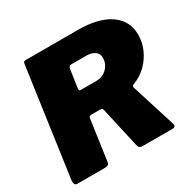

<svg xmlns="http://www.w3.org/2000/svg" viewBox="-163 -907 1073 1071"><g transform="rotate(-30 374.0 -371.0)"><path d="M667 -27Q676 0 650 0H456Q446 0 439.5 -5.5Q433 -11 430 -26L372 -284Q371 -290 368 -292.5Q365 -295 357 -295H297Q284 -295 282 -283L245 -23Q243 -7 234.5 -3.5Q226 0 209 0H41Q26 0 22 -9Q18 -18 19 -31L117 -725Q119 -736 122 -739Q125 -742 134 -742H468Q602 -742 675 -691.5Q748 -641 748 -551Q748 -502 728.5 -458Q709 -414 675 -379.5Q641 -345 595 -327Q582 -322 579.5 -317.5Q577 -313 579 -307L667 -27ZM417 -444Q446 -444 467.5 -457.5Q489 -471 501 -492Q513 -513 513 -537Q513 -566 492 -580Q471 -594 440 -594H338Q326 -594 323 -574L306 -459Q305 -449 308 -446.5Q311 -444 317 -444H417Z"/></g></svg>

Font: Libre Franklin Black
Style: Italic
Weight: 900
Italic angle: -8°
Designer: Pablo Impallari, Rodrigo Fuenzalida, Nhung Nguyen
Foundry: Impallari Type
Version: Version 3.000